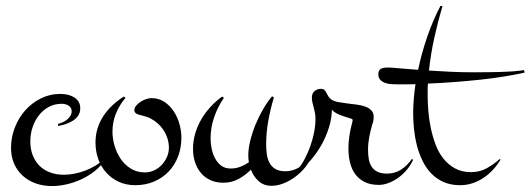

<svg xmlns="http://www.w3.org/2000/svg" viewBox="-20 -607 1785 646"><path d="M333 -69.8Q320.3 -48.8 300 -32.5Q279.8 -16.1 255.6 -4.6Q231.4 6.8 205.3 12.9Q179.2 19 155.3 19Q126 19 100.8 10.3Q75.7 1.5 56.9 -15.4Q38.1 -32.2 27.6 -55.9Q17.1 -79.6 17.1 -109.9Q17.1 -144 29.5 -176.8Q42 -209.5 64.2 -234.9Q86.4 -260.3 116.9 -275.6Q147.5 -291 183.1 -291Q194.8 -291 206.5 -288.6Q218.3 -286.1 228 -280.5Q237.8 -274.9 243.9 -265.6Q250 -256.3 250 -242.2Q250 -228 242.7 -217.5Q235.4 -207 224.1 -200.2Q212.9 -193.4 200 -189.2Q187 -185.1 175.3 -183.1V-189.9Q182.1 -191.9 190.2 -195.3Q198.2 -198.7 205.1 -204.1Q211.9 -209.5 216.6 -216.8Q221.2 -224.1 221.2 -232.9Q221.2 -239.7 218 -244.4Q214.8 -249 210.2 -252Q205.6 -254.9 199.7 -256.3Q193.8 -257.8 188 -257.8Q163.1 -257.8 143.3 -246.8Q123.5 -235.8 109.9 -217.8Q96.2 -199.7 89.1 -177.2Q82 -154.8 82 -131.8Q82 -105.5 90.1 -84.7Q98.1 -64 112.8 -49.3Q127.4 -34.7 148.4 -26.9Q169.4 -19 195.3 -19Q211.9 -19 230.7 -22.7Q249.5 -26.4 267.3 -33.2Q285.2 -40 301.3 -49.8Q317.4 -59.6 329.1 -71.8Z M590.3 -144Q590.3 -109.9 579.1 -80.6Q567.9 -51.3 547.4 -29.8Q526.9 -8.3 498.3 3.9Q469.7 16.1 435.1 16.1Q404.3 16.1 379.6 4.6Q355 -6.8 337.4 -26.4Q319.8 -45.9 310.5 -72Q301.3 -98.1 301.3 -127.9Q301.3 -152.8 308.3 -175.3Q315.4 -197.8 328.1 -217Q340.8 -236.3 358.4 -252.7Q376 -269 396.5 -282.2L402.3 -277.8Q381.8 -253.9 370.1 -225.1Q358.4 -196.3 358.4 -164.1Q358.4 -140.6 365.5 -116.5Q372.6 -92.3 386.2 -72.3Q399.9 -52.2 420.4 -39.6Q440.9 -26.9 467.3 -26.9Q483.9 -26.9 498.5 -33.7Q513.2 -40.5 524.2 -52.2Q535.2 -64 541.7 -78.9Q548.3 -93.8 548.3 -109.9Q548.3 -125.5 543.7 -140.4Q539.1 -155.3 530.8 -168.2Q522.5 -181.2 510.7 -191.7Q499 -202.1 485.4 -209Q477.5 -212.9 470.5 -214.8Q463.4 -216.8 455.1 -219.2Q451.7 -219.7 447.8 -220.9Q443.8 -222.2 440.4 -223.9Q437 -225.6 434.6 -228.5Q432.1 -231.4 432.1 -235.8Q432.1 -244.6 438.5 -252Q444.8 -259.3 453.6 -264.9Q462.4 -270.5 472.2 -273.7Q481.9 -276.9 489.3 -276.9Q514.2 -276.9 533.2 -264.2Q552.2 -251.5 564.9 -231.9Q577.6 -212.4 584 -189Q590.3 -165.5 590.3 -144Z M1023.4 -69.8Q1015.1 -52.7 1001 -37.1Q986.8 -21.5 969.2 -9Q951.7 3.4 932.1 10.7Q912.6 18.1 893.6 18.1Q867.2 18.1 849.9 2.2Q832.5 -13.7 824.2 -36.1Q805.2 -17.1 782.2 -4.6Q759.3 7.8 731.4 7.8Q706.5 7.8 687.3 -1.2Q668 -10.3 655.3 -25.9Q642.6 -41.5 636 -62Q629.4 -82.5 629.4 -106Q629.4 -132.3 636.7 -157.5Q644 -182.6 657.2 -205.3Q670.4 -228 688.5 -247.6Q706.5 -267.1 727.5 -282.2L733.4 -277.8Q712.9 -248.5 700.7 -213.1Q688.5 -177.7 688.5 -141.1Q688.5 -125.5 691.9 -107.9Q695.3 -90.3 703.1 -75.2Q710.9 -60.1 723.9 -50Q736.8 -40 756.3 -40Q772.9 -40 788.1 -45.7Q803.2 -51.3 817.4 -61Q816.4 -66.9 815.9 -72.5Q815.4 -78.1 815.4 -84Q815.4 -107.4 822.3 -134.8Q829.1 -162.1 840.3 -189.2Q851.6 -216.3 866 -241Q880.4 -265.6 895.5 -283.2L901.4 -278.8Q890.1 -241.2 882.8 -201.2Q875.5 -161.1 875.5 -122.1Q875.5 -104.5 877.7 -88.1Q879.9 -71.8 887 -58.8Q894 -45.9 906.7 -38.3Q919.4 -30.8 940.4 -30.8Q963.9 -30.8 984.4 -42.7Q1004.9 -54.7 1020.5 -71.8Z M1370.1 -69.8Q1361.3 -50.3 1347.9 -34.7Q1334.5 -19 1318.8 -8.1Q1303.2 2.9 1286.6 9Q1270 15.1 1254.9 15.1Q1226.6 15.1 1207 5.4Q1187.5 -4.4 1175.3 -21Q1163.1 -37.6 1157.7 -60.1Q1152.3 -82.5 1152.3 -107.9Q1152.3 -127.4 1155.3 -148.4Q1158.2 -169.4 1163.6 -189Q1164.6 -191.9 1165.5 -196Q1166.5 -200.2 1166.5 -203.1Q1166.5 -205.6 1163.6 -207Q1155.3 -210 1146 -212.6Q1136.7 -215.3 1127.7 -218.8Q1118.7 -222.2 1110.6 -226.6Q1102.5 -231 1096.7 -237.8Q1096.2 -208.5 1086.9 -178.5Q1077.6 -148.4 1062.3 -120.8Q1046.9 -93.3 1026.4 -69.3Q1005.9 -45.4 982.9 -27.8L978 -32.7Q992.2 -48.3 1003.9 -69.8Q1015.6 -91.3 1023.9 -114.7Q1032.2 -138.2 1036.9 -162.1Q1041.5 -186 1041.5 -207Q1041.5 -217.8 1039.6 -227.3Q1037.6 -236.8 1035.4 -245.6Q1033.2 -254.4 1031.2 -262.5Q1029.3 -270.5 1029.3 -278.8Q1029.3 -292.5 1038.1 -300.3Q1046.9 -308.1 1060.5 -308.1Q1067.9 -308.1 1071.8 -304Q1075.7 -299.8 1078.6 -293.9Q1081.5 -288.1 1085.4 -281.7Q1089.4 -275.4 1096.7 -271Q1106 -265.6 1120.1 -263.2Q1134.3 -260.7 1149.9 -258.8Q1165.5 -256.8 1181.2 -254.9Q1196.8 -252.9 1209.2 -248.3Q1221.7 -243.7 1229.5 -235.6Q1237.3 -227.5 1237.3 -213.9Q1237.3 -207 1236.1 -200.4Q1234.9 -193.8 1232.4 -188Q1226.6 -167.5 1222.4 -146.2Q1218.3 -125 1218.3 -104Q1218.3 -85.9 1220.9 -71Q1223.6 -56.2 1231 -45.4Q1238.3 -34.7 1250.5 -28.8Q1262.7 -22.9 1281.7 -22.9Q1309.1 -22.9 1329.6 -36.4Q1350.1 -49.8 1365.7 -71.8Z M1664.1 -69.8Q1653.3 -51.8 1638.9 -36.1Q1624.5 -20.5 1607.2 -8.8Q1589.8 2.9 1569.8 9.5Q1549.8 16.1 1528.3 16.1Q1496.6 16.1 1472.4 5.4Q1448.2 -5.4 1430.7 -23.7Q1413.1 -42 1401.4 -66.4Q1389.6 -90.8 1382.8 -117.4Q1376 -144 1373 -171.9Q1370.1 -199.7 1370.1 -225.1Q1370.1 -248.5 1372.1 -273.2Q1374 -297.9 1377.9 -323.7Q1362.8 -323.2 1348.4 -323.2Q1334 -323.2 1319.8 -323.2Q1310.5 -323.2 1298.8 -323.7Q1287.1 -324.2 1276.9 -327.6Q1266.6 -331.1 1259.8 -337.9Q1252.9 -344.7 1252.9 -357.9Q1252.9 -365.2 1255.6 -369.6Q1258.3 -374 1262.9 -376.2Q1267.6 -378.4 1273.7 -379.2Q1279.8 -379.9 1286.1 -379.9Q1293.5 -379.9 1320.8 -377.4Q1348.1 -375 1386.7 -372.1Q1398.9 -429.7 1418.2 -485.4Q1437.5 -541 1461.9 -586.9H1468.8Q1453.1 -533.7 1441.2 -479.5Q1429.2 -425.3 1423.3 -369.6Q1459 -367.2 1496.8 -365.5Q1534.7 -363.8 1570.8 -363.8Q1624 -363.8 1657.2 -364.7Q1690.4 -365.7 1709.5 -367.2Q1731.9 -369.1 1743.2 -371.1L1745.1 -362.8Q1715.8 -356 1678.2 -349.9Q1640.6 -343.8 1598.1 -339.1Q1555.7 -334.5 1510.3 -331.1Q1464.8 -327.6 1419.9 -325.7Q1418.9 -315.9 1418.9 -305.9Q1418.9 -295.9 1418.9 -286.1Q1418.9 -262.7 1421.1 -234.4Q1423.3 -206.1 1429.2 -177.5Q1435.1 -148.9 1445.1 -121.8Q1455.1 -94.7 1471.4 -74Q1487.8 -53.2 1510.7 -40.5Q1533.7 -27.8 1564.9 -27.8Q1593.8 -27.8 1616.9 -40.5Q1640.1 -53.2 1661.1 -71.8Z"/></svg>

Font: Montez
Style: Regular
Weight: 400
Designer: Astigmatic (AOETI)
Foundry: Astigmatic (AOETI)
Version: Version 1.000